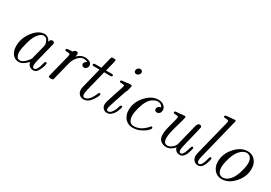

<svg xmlns="http://www.w3.org/2000/svg" viewBox="20 -1507 3294 2332"><g transform="rotate(30 1666.5 -341.5)"><path d="M106.9 -144Q106.9 -253.9 179.4 -347.9Q252 -441.9 335.9 -441.9Q387.7 -441.9 419.9 -382.8Q428.7 -420.9 459 -420.9Q471.2 -420.9 479 -412.8Q486.8 -404.8 486.8 -394Q486.8 -390.1 482.9 -375L419.9 -123Q407.7 -77.1 408.2 -51.8Q408.2 -12.2 433.6 -12.2Q433.6 -12.2 434.1 -12.2Q450.2 -12.2 463.6 -31.5Q477.1 -50.8 484.1 -71.8Q491.2 -92.8 499 -123Q501 -130.9 502 -134.8Q506.8 -152.8 519 -152.8Q534.2 -152.8 534.2 -140.1Q532.2 -127.9 528.3 -109.4Q524.4 -90.8 507.3 -53Q490.2 -15.1 469.2 0Q454.1 11.2 431.2 11.2Q403.3 11.2 380.6 -5.9Q357.9 -22.9 350.1 -59.1Q287.1 10.7 229 11.2Q173.8 11.2 140.4 -32Q106.9 -75.2 106.9 -144ZM174.8 -100.1Q174.8 -65.9 188 -39.1Q201.2 -12.2 231 -12.2Q265.1 -12.2 301 -46.6Q336.9 -81.1 350.1 -107.9Q352.1 -112.8 378.4 -215.3Q404.8 -317.9 404.8 -328.1Q404.8 -352.1 387.9 -385.5Q371.1 -418.9 335.9 -418.9Q293 -418.9 251 -357.9Q218.8 -312 196.8 -225.6Q174.8 -139.2 174.8 -100.1Z M635.7 -23.9Q635.7 -26.9 642.6 -55.2L713.9 -336.9Q719.7 -359.9 719.7 -370.1Q719.7 -385.3 701.7 -387.7Q683.6 -390.1 665.8 -391.1Q647.9 -392.1 647.9 -402.8Q647.9 -418 668.9 -421.9Q678.7 -423.8 735.8 -426.8Q750 -452.6 773.9 -453.1Q789.1 -453.1 795.4 -444.6Q801.8 -436 801.8 -428.2Q801.8 -421.4 794.9 -390.1Q844.7 -441.9 900.9 -441.9Q938 -441.9 968.3 -426.5Q998.5 -411.1 998.5 -377.9Q998.5 -357.9 984.6 -342Q970.7 -326.2 949.7 -326.2Q935.5 -326.2 925.5 -335.2Q915.5 -344.2 915.5 -357.9Q915.5 -388.7 952.6 -404.8Q926.8 -418.9 899.9 -418.9Q835 -418.9 784.7 -327.1Q774.9 -309.1 768.3 -283.9Q761.7 -258.8 707.5 -42Q702.6 -20 698.2 -14.9Q693.8 -9.8 679.7 -9.8H658.7Q635.7 -9.8 635.7 -23.9Z M1024.4 -413.1Q1024.4 -430.2 1046.4 -430.2Q1051.3 -430.2 1061.5 -430.7Q1071.8 -431.2 1076.7 -431.2Q1086.4 -431.2 1106 -430.7Q1125.5 -430.2 1135.7 -430.2L1171.4 -575.2Q1174.3 -587.4 1175.5 -589.6Q1176.8 -591.8 1179.7 -597.4Q1182.6 -603 1187 -603.5Q1191.4 -604 1199.7 -604H1217.8Q1239.7 -604 1239.7 -590.8Q1239.7 -573.7 1200.7 -430.2H1282.7Q1303.7 -430.2 1303.7 -417Q1303.7 -405.8 1295.7 -402.3Q1287.6 -398.9 1267.6 -398.9H1251.5Q1241.7 -398.9 1222.2 -399.4Q1202.6 -399.9 1192.4 -399.9Q1190.4 -394 1187.5 -380.1Q1184.6 -366.2 1182.6 -359.9L1122.6 -117.2Q1111.3 -71.3 1111.8 -51.8Q1111.8 -12.2 1139.2 -12.2Q1139.2 -12.2 1139.6 -12.2Q1205.6 -12.2 1256.8 -140.1Q1261.7 -153.3 1274.7 -153.1Q1287.6 -152.8 1287.6 -142.1Q1287.6 -115.2 1242.7 -52Q1197.8 11.2 1136.7 11.2Q1098.6 11.2 1075.2 -14.4Q1051.8 -40 1051.8 -79.1Q1051.8 -100.1 1058.6 -123L1127.4 -399.9H1046.4Q1024.4 -399.9 1024.4 -413.1Z M1391.1 -68.8Q1391.1 -97.7 1437.3 -231.9Q1483.4 -366.2 1483.4 -375Q1483.4 -384.8 1470.2 -387.5Q1457 -390.1 1440.2 -390.1Q1423.3 -390.1 1418.9 -393.1Q1409.2 -399.9 1417 -413.1Q1420.9 -418 1430.4 -419.9Q1439.9 -421.9 1460.4 -423.3Q1481 -424.8 1495.1 -426.8Q1500 -427.7 1503.7 -429Q1507.3 -430.2 1509.3 -430.7Q1511.2 -431.2 1518.3 -431.6Q1525.4 -432.1 1539.1 -432.1H1543Q1565.9 -432.1 1565.9 -418.9Q1565.9 -417 1554.2 -366.2Q1550.3 -350.1 1547.6 -344Q1544.9 -337.9 1543.9 -337.4Q1543 -336.9 1539.1 -328.9Q1535.2 -320.8 1529.3 -303.2Q1510.3 -246.1 1484.4 -168.9Q1447.3 -59.1 1447.3 -41Q1447.3 -12.2 1470.2 -12.2Q1482.4 -12.2 1495.4 -18.6Q1508.3 -24.9 1527.3 -54Q1546.4 -83 1560.1 -131.8Q1565.9 -152.8 1579.1 -152.8Q1593.3 -152.8 1593.3 -140.1Q1593.3 -133.3 1585.7 -111.1Q1578.1 -88.9 1564.2 -60.5Q1550.3 -32.2 1524.2 -10.5Q1498 11.2 1467.3 11.2Q1433.1 11.2 1412.1 -11.2Q1391.1 -33.7 1391.1 -68.8ZM1507.3 -607.9Q1507.3 -625 1521.2 -639.9Q1535.2 -654.8 1554.2 -654.8Q1568.4 -654.8 1578.4 -646Q1588.4 -637.2 1588.4 -622.1Q1588.4 -604 1573.7 -589.6Q1559.1 -575.2 1541 -575.2Q1525.9 -575.2 1516.6 -584Q1507.3 -592.8 1507.3 -607.9Z M1678.7 -152.8Q1678.7 -262.7 1759.3 -352.3Q1839.8 -441.9 1932.6 -441.9Q1978.5 -441.9 2009.3 -418Q2040 -394 2040 -356Q2040 -325.2 2023.9 -310.5Q2007.8 -295.9 1988.8 -295.9Q1974.6 -295.9 1965.1 -304.9Q1955.6 -314 1955.6 -328.1Q1955.6 -335.9 1958.7 -345Q1961.9 -354 1973.9 -364.5Q1985.8 -375 2005.9 -377Q1985.8 -418.9 1933.6 -418.9Q1917.5 -418.9 1899.2 -411.9Q1880.9 -404.8 1855.7 -387Q1830.6 -369.1 1807.1 -327.1Q1783.7 -285.2 1767.6 -225.1Q1750 -161.1 1750 -117.7Q1750 -72.3 1769.3 -42.2Q1788.6 -12.2 1828.6 -12.2Q1864.7 -12.2 1899.2 -25.1Q1933.6 -38.1 1959.2 -60.1Q1984.9 -82 1994.9 -92Q2004.9 -102.1 2014.6 -115.2L2015.6 -116.2Q2022.5 -121.1 2030 -115.5Q2037.6 -109.9 2037.6 -103Q2037.6 -90.8 2012.2 -64.9Q1986.8 -39.1 1934.8 -13.9Q1882.8 11.2 1826.7 11.2Q1760.7 11.2 1719.7 -34.9Q1678.7 -81.1 1678.7 -152.8Z M2168.9 -402.8Q2168.9 -420.9 2189.9 -420.9Q2279.8 -430.7 2304.7 -431.2Q2319.8 -431.2 2319.8 -417Q2319.8 -410.2 2306.6 -359.9Q2303.7 -348.6 2283.7 -279.8Q2263.7 -210.9 2254.6 -168Q2245.6 -125 2245.6 -89.8Q2245.6 -12.2 2300.3 -12.2Q2300.3 -12.2 2300.8 -12.2Q2327.6 -12.2 2353.3 -30.5Q2378.9 -48.8 2388.9 -64Q2398.9 -79.1 2403.8 -89.8L2411.6 -122.1L2475.6 -379.9Q2486.8 -430.7 2517.6 -431.2Q2529.8 -431.2 2537.4 -423.1Q2544.9 -415 2544.9 -407Q2544.9 -398.9 2482.9 -147Q2463.9 -68.8 2463.9 -51.8Q2463.9 -12.2 2489.3 -12.2Q2489.3 -12.2 2489.7 -12.2Q2526.9 -12.2 2556.6 -129.9Q2563.5 -153.8 2575.7 -153.8Q2581.5 -153.8 2585.7 -149.4Q2589.8 -145 2589.8 -140.1Q2589.8 -136.2 2587.9 -127.9Q2576.7 -84 2567.1 -58.6Q2557.6 -33.2 2537.1 -11Q2516.6 11.2 2487.8 11.2Q2428.7 11.2 2408.7 -48.8Q2356.9 11.2 2296.9 11.2Q2252.9 11.2 2218.8 -15.4Q2184.6 -42 2184.6 -105Q2184.6 -156.7 2212.2 -253.9Q2239.7 -351.1 2239.7 -371.1Q2239.7 -385.3 2222.2 -387.2Q2204.6 -389.2 2186.8 -389.9Q2168.9 -390.6 2168.9 -402.8Z M2660.2 -79.1Q2660.2 -91.3 2670.4 -133.8L2786.6 -597.2Q2793.5 -625 2793.5 -632.8Q2793.5 -650.9 2758.3 -651.4Q2723.1 -651.9 2721.2 -663.1Q2720.2 -671.9 2726.3 -677Q2732.4 -682.1 2735.8 -682.6Q2739.3 -683.1 2747.6 -684.1Q2762.7 -685.1 2789.1 -687.5Q2815.4 -689.9 2834 -691.9Q2852.5 -693.8 2854.5 -693.8Q2871.6 -693.8 2871.6 -680.2Q2871.6 -676.3 2869.4 -670.2Q2867.2 -664.1 2867.2 -663.1L2729.5 -106.9Q2720.7 -67.9 2720.2 -50.8Q2720.2 -12.2 2746.1 -12.2Q2746.1 -12.2 2746.6 -12.2Q2754.4 -12.2 2762.5 -17.1Q2770.5 -22 2776.9 -32.5Q2783.2 -43 2788.3 -52.5Q2793.5 -62 2797.9 -76.4Q2802.2 -90.8 2804.9 -99.4Q2807.6 -107.9 2811 -121.3Q2814.5 -134.8 2814.5 -136.2Q2819.3 -153.3 2831.5 -152.8Q2845.7 -152.8 2845.2 -140.1Q2845.2 -118.2 2824.2 -61Q2795.4 10.7 2743.2 11.2Q2706.1 11.2 2683.1 -14.9Q2660.2 -41 2660.2 -79.1Z M2930.2 -152.8Q2930.2 -261.7 3010.3 -351.8Q3090.3 -441.9 3184.1 -441.9Q3250 -441.9 3290 -396Q3330.1 -350.1 3330.1 -276.9Q3330.1 -168 3250.2 -78.4Q3170.4 11.2 3076.2 11.2Q3011.2 11.2 2970.7 -34.9Q2930.2 -81.1 2930.2 -152.8ZM3001.5 -113.8Q3001.5 -65.9 3022 -39.1Q3042.5 -12.2 3077.1 -12.2Q3130.4 -12.2 3177.2 -66.9Q3213.4 -109.9 3236.8 -187.5Q3260.3 -265.1 3260.3 -315.9Q3260.3 -363.8 3239.3 -391.4Q3218.3 -418.9 3183.1 -418.9Q3132.3 -418.9 3084.5 -362.8Q3048.3 -320.8 3024.9 -242.2Q3001.5 -163.6 3001.5 -113.8Z"/></g></svg>

Font: CMU Classical Serif
Style: Italic
Weight: 500
Italic angle: -14.04°
Version: Version 0.7.0